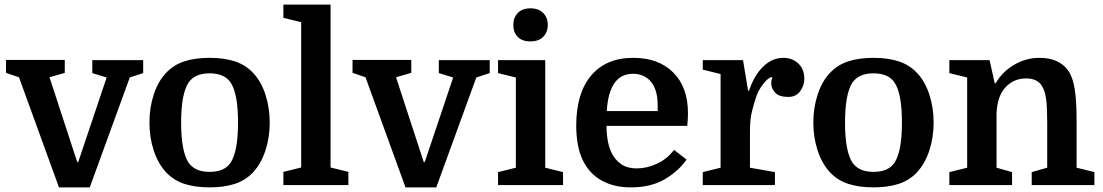

<svg xmlns="http://www.w3.org/2000/svg" viewBox="-20 -800 4767 830"><path d="M368 10H235L62 -466L6 -485V-541H260V-485L194 -466L314 -99H318L441 -465L379 -484V-540H599V-484L541 -465Z M1146 -270Q1146 -206 1127.5 -149.5Q1109 -93 1074 -55Q1041 -20 994.5 -5Q948 10 886 10Q824 10 777.5 -5Q731 -20 698 -55Q663 -93 644.5 -149.5Q626 -206 626 -270Q626 -334 644.5 -391Q663 -448 698 -485Q731 -520 777.5 -535Q824 -550 886 -550Q948 -550 994.5 -535Q1041 -520 1074 -485Q1109 -448 1127.5 -391Q1146 -334 1146 -270ZM795 -97Q809 -77 831.5 -67Q854 -57 886 -57Q918 -57 941 -67Q964 -77 977 -97Q1009 -146 1009 -270Q1009 -333 1001 -376Q993 -419 977 -443Q964 -463 941 -473Q918 -483 886 -483Q854 -483 831.5 -473Q809 -463 795 -443Q763 -394 763 -270Q763 -146 795 -97Z M1282 -76V-704L1205 -723V-780H1409V-76L1486 -57V0H1205V-57Z M1866 10H1733L1560 -466L1504 -485V-541H1758V-485L1692 -466L1812 -99H1816L1939 -465L1877 -484V-540H2097V-484L2039 -465Z M2210 -465 2133 -484V-540H2337V-75L2414 -56V0H2133V-56L2210 -75ZM2199 -692Q2199 -724 2218.5 -744Q2238 -764 2273 -764Q2308 -764 2328 -744Q2348 -724 2348 -692Q2348 -661 2328.5 -641Q2309 -621 2273 -621Q2237 -621 2218 -640.5Q2199 -660 2199 -692Z M2951 -256H2602Q2602 -188 2622 -143Q2638 -109 2665 -90.5Q2692 -72 2732 -72Q2776 -72 2819.5 -92Q2863 -112 2894 -152L2948 -110Q2913 -60 2853.5 -25Q2794 10 2707 10Q2634 10 2581 -19.5Q2528 -49 2500 -106Q2485 -137 2478 -175Q2471 -213 2471 -257Q2471 -397 2535.5 -473.5Q2600 -550 2718 -550Q2827 -550 2890.5 -486.5Q2954 -423 2954 -311Q2954 -300 2953.5 -289.5Q2953 -279 2951 -256ZM2716 -481Q2613 -481 2603 -320H2823V-346Q2823 -411 2794.5 -446Q2766 -481 2716 -481Z M3319 -467Q3319 -467 3319 -467Q3319 -467 3319 -467Q3308 -467 3294 -453.5Q3280 -440 3268.5 -422Q3257 -404 3252 -390Q3240 -356 3231 -320Q3222 -284 3222 -232V-75L3330 -56V0H3018V-56L3095 -75V-480L3018 -499V-540H3192L3214 -408H3218Q3241 -476 3280 -513Q3319 -550 3366 -550Q3405 -550 3431 -525.5Q3457 -501 3457 -460Q3457 -430 3439 -405.5Q3421 -381 3388 -381Q3348 -381 3331 -399.5Q3314 -418 3314 -440Q3314 -447 3314.5 -450.5Q3315 -454 3319 -467Z M4016 -270Q4016 -206 3997.5 -149.5Q3979 -93 3944 -55Q3911 -20 3864.5 -5Q3818 10 3756 10Q3694 10 3647.5 -5Q3601 -20 3568 -55Q3533 -93 3514.5 -149.5Q3496 -206 3496 -270Q3496 -334 3514.5 -391Q3533 -448 3568 -485Q3601 -520 3647.5 -535Q3694 -550 3756 -550Q3818 -550 3864.5 -535Q3911 -520 3944 -485Q3979 -448 3997.5 -391Q4016 -334 4016 -270ZM3665 -97Q3679 -77 3701.5 -67Q3724 -57 3756 -57Q3788 -57 3811 -67Q3834 -77 3847 -97Q3879 -146 3879 -270Q3879 -333 3871 -376Q3863 -419 3847 -443Q3834 -463 3811 -473Q3788 -483 3756 -483Q3724 -483 3701.5 -473Q3679 -463 3665 -443Q3633 -394 3633 -270Q3633 -146 3665 -97Z M4161 -75V-465L4084 -484V-540H4258L4280 -440H4284Q4314 -491 4365 -520.5Q4416 -550 4474 -550Q4557 -550 4597 -496Q4617 -468 4625.5 -417.5Q4634 -367 4634 -281V-75L4711 -56V0H4440V-56L4507 -75V-268Q4507 -328 4503.5 -361.5Q4500 -395 4491.4 -414.7Q4480 -441 4461 -451Q4442.1 -461 4415.9 -461Q4367 -461 4333 -429Q4292 -391.4 4288 -312V-75L4355 -56V0H4084V-56Z"/></svg>

Font: Domine
Style: Regular
Weight: 400
Designer: Pablo Impallari, Rodrigo Fuenzalida, Brenda Gallo
Foundry: Pablo Impallari, Rodrigo Fuenzalida, Brenda Gallo
Version: Version 2.000;September 19, 2022;FontCreator 14.0.0.2877 64-